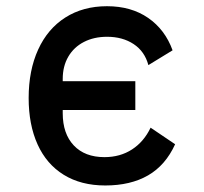

<svg xmlns="http://www.w3.org/2000/svg" viewBox="-20 -572 640 603"><path d="M70 -264Q70 -351 99.8 -416.2Q129.5 -481.5 185.2 -517Q241 -552.5 316 -552.5Q392 -552.5 445.2 -515.8Q498.5 -479 522 -414L446 -367.5Q434.5 -410.5 399.8 -433.5Q365 -456.5 316.5 -456.5Q275 -456.5 243.5 -440.2Q212 -424 194.5 -394Q177 -364 177 -324V-317H405V-226.5H177V-216.5Q177 -152 211.8 -115.2Q246.5 -78.5 308 -78.5Q357.5 -78.5 394.8 -102.8Q432 -127 453 -171L530 -119Q500 -53 445 -21.2Q390 10.5 310.5 10.5Q234.5 10.5 180.2 -23Q126 -56.5 98 -118.5Q70 -180.5 70 -264Z"/></svg>

Font: JuliaMono Medium
Style: Regular
Weight: 500
Monospace: yes
Designer: cormullion
Foundry: corm
Version: Version 0.054; ttfautohint (v1.8.4)